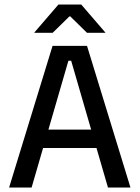

<svg xmlns="http://www.w3.org/2000/svg" viewBox="-20 -846 630 866"><path d="M21 0 217 -639H372.5L568.5 0H467L301 -572H288.5L122.5 0ZM149 -178.5V-261.5H439.5V-178.5ZM243.5 -825.5H346.5L455 -699.5V-698H372.5L297 -772H293L217.5 -698H135V-699.5Z"/></svg>

Font: Anek Gujarati Medium
Style: Regular
Weight: 500
Designer: Mrunmayee Ghaisas (Gujarati), Yesha Goshar (Latin)
Foundry: Ek Type
Version: Version 1.003